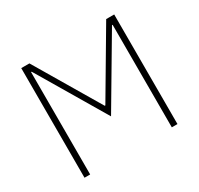

<svg xmlns="http://www.w3.org/2000/svg" viewBox="-148 -879 1096 1059"><g transform="rotate(-30 400.0 -349.0)"><path d="M104 0H140V-652H144L400 -220L656 -653H660V0H696V-698H645L403 -288H399L156 -698H104Z"/></g></svg>

Font: IBM Plex Thai Looped ExtraLight
Style: Regular
Weight: 200
Designer: Mike Abbink, Paul van der Laan, Pieter van Rosmalen, Ben Mitchell, Mark Frömberg
Foundry: Bold Monday
Version: Version 1.0